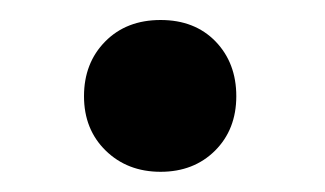

<svg xmlns="http://www.w3.org/2000/svg" viewBox="-20 -436 325 192"><path d="M85.7 -285.4Q64 -306.6 64 -339.8Q64 -373 85.2 -394.5Q106.4 -416 140.6 -416Q174.8 -416 195.6 -394.5Q216.3 -373 216.3 -339.8Q216.3 -306.6 195.1 -285.4Q173.8 -264.2 140.6 -264.2Q107.4 -264.2 85.7 -285.4Z"/></svg>

Font: RobotoCondensed-Bold
Style: Bold
Weight: 700
Designer: Google
Version: Version 2.001240; 2014